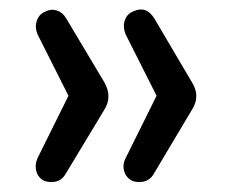

<svg xmlns="http://www.w3.org/2000/svg" viewBox="-20 -466 486 401"><path d="M73 -88Q60 -94 56 -108Q52 -122 59 -137L123 -266L59 -393Q52 -409 57 -423Q62 -437 75 -442Q87 -448 99 -444Q111 -440 118 -428L198 -294Q215 -264 198 -237L116 -101Q109 -90 97.5 -87Q86 -84 73 -88ZM257 -88Q244 -94 239.5 -108Q235 -122 243 -137L307 -266L243 -393Q236 -409 240.5 -423Q245 -437 258 -442Q285 -455 302 -428L381 -294Q399 -265 381 -237L300 -101Q293 -90 281 -87Q269 -84 257 -88Z"/></svg>

Font: Chiron GoRound TC N
Style: Regular
Weight: 350
Designer: Ryoko NISHIZUKA 西塚涼子 (kana, bopomofo & ideographs); Paul D. Hunt (Latin, Greek & Cyrillic); Sandoll Communications 산돌커뮤니
Foundry: Adobe
Version: Version 1.000;hotconv 1.1.1;makeotfexe 2.6.0